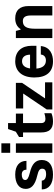

<svg xmlns="http://www.w3.org/2000/svg" viewBox="1009 -1812 812 2871"><g transform="rotate(-90 1415.5 -376.0)"><path d="M241 10C377 10 459 -47 459 -157C459 -248 403 -305 269 -336C184 -357 160 -376 160 -406C160 -442 197 -457 240 -457C289 -457 313 -433 314 -387H446C446 -489 377 -555 242 -555C116 -555 27 -503 27 -398C27 -322 73 -260 228 -225C303 -207 329 -189 329 -151C329 -110 298 -93 250 -93C191 -93 151 -115 151 -158H19C19 -48 105 10 241 10Z M567 -630H708V-762H567ZM567 0H707V-545H567Z M1034 10C1084 10 1126 1 1159 -14V-119C1126 -109 1098 -103 1073 -103C1035 -103 1011 -123 1011 -167V-438H1153V-545H1011V-662H922L882 -546L803 -498V-438H871V-167C871 -49 921 10 1034 10Z M1215 0H1620V-109H1380L1612 -452V-545H1230V-436H1453L1215 -84Z M2167 -308C2167 -462 2081 -555 1936 -555C1784 -555 1693 -451 1693 -268C1693 -91 1773 10 1935 10C2033 10 2149 -29 2163 -172H2036C2031 -122 1998 -96 1947 -96C1876 -96 1834 -144 1826 -238H2167ZM1828 -333C1839 -408 1873 -453 1936 -453C1996 -453 2033 -411 2034 -333Z M2282 0H2422V-260C2422 -383 2453 -441 2536 -441C2595 -441 2620 -401 2620 -321V0H2761V-356C2761 -485 2698 -555 2577 -555C2505 -555 2448 -527 2417 -475H2408L2389 -545H2282Z"/></g></svg>

Font: Kathrein 75 Bold
Style: Regular
Weight: 700
Designer: Lazydogs Typefoundry, based on Open Sans by Ascender Corporation
Foundry: Lazydogs Typefoundry
Version: Version 1.003;PS 001.003;hotconv 1.0.88;makeotf.lib2.5.64775